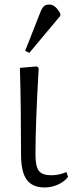

<svg xmlns="http://www.w3.org/2000/svg" viewBox="-20 -804 318 838"><path d="M107.9 -573.2 89.8 -582 152.8 -742.2Q161.6 -766.1 169.9 -775.1Q178.2 -784.2 193.8 -784.2Q208.5 -784.2 219.7 -775.1Q231 -766.1 243.2 -745.1V-734.9ZM174.8 14.2Q121.1 14.2 96.4 -20Q71.8 -54.2 71.8 -129.9Q71.8 -342.8 66.9 -507.8L140.1 -514.2L148.9 -507.8Q134.8 -263.7 134.8 -128.9Q134.8 -77.6 149.7 -58.3Q164.6 -39.1 203.1 -39.1Q238.3 -39.1 270 -53.2L276.9 -32.2Q261.2 -11.2 233.2 1.5Q205.1 14.2 174.8 14.2Z"/></svg>

Font: Literata Light
Style: Regular
Weight: 300
Designer: Latin by Veronika Burian and Jose Scaglione. Greek by Irene Vlachou. Cyrillic by Vera Evstafieva.
Foundry: TypeTogether
Version: Version 3.021